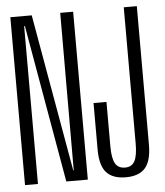

<svg xmlns="http://www.w3.org/2000/svg" viewBox="-50 -720 660 769"><g transform="rotate(-5 280.0 -335.5)"><path d="M20 0H72V-634.5H75L186 0H272.5V-675H220.5L219.5 -42H217.5L106 -675H20ZM425.5 4Q478 4 503.2 -24.5Q528.5 -53 528.5 -118V-675H476V-127.5Q476 -78 464.2 -56.5Q452.5 -35 425.5 -35Q398 -35 386 -56Q374 -77 374 -125.5V-303.5H322V-116.5Q322 -52 347.5 -24Q373 4 425.5 4Z"/></g></svg>

Font: Anybody ExtraCondensed Light
Style: Regular
Weight: 300
Width: 2
Version: Version 1.113;gftools[0.9.25]